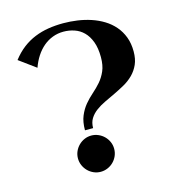

<svg xmlns="http://www.w3.org/2000/svg" viewBox="-108 -804 832 912"><g transform="rotate(-15 308.0 -348.0)"><path d="M293.9 -193.8H253.9Q253.9 -235.4 265.9 -263.9Q277.8 -292.5 296.1 -314.5Q314.5 -336.4 335.4 -354.7Q356.4 -373 374.8 -394Q393.1 -415 405 -442.4Q417 -469.7 417 -509.8Q417 -554.7 405.3 -585.9Q393.6 -617.2 374 -636.5Q354.5 -655.8 328.9 -664.3Q303.2 -672.9 275.9 -672.9Q247.6 -672.9 222.4 -663.3Q197.3 -653.8 176.5 -636.2Q155.8 -618.7 139.6 -594Q123.5 -569.3 112.8 -539.1L30.8 -599.1Q55.7 -631.3 84.2 -653.1Q112.8 -674.8 144.8 -687.7Q176.8 -700.7 211.9 -706.3Q247.1 -711.9 285.2 -711.9Q319.3 -711.9 354 -707Q388.7 -702.1 420.9 -691.4Q453.1 -680.7 481 -663.6Q508.8 -646.5 529.5 -622.6Q550.3 -598.6 562.3 -567.1Q574.2 -535.6 574.2 -496.1Q574.2 -459 562.3 -432.4Q550.3 -405.8 530.5 -386Q510.7 -366.2 485.6 -352.1Q460.4 -337.9 434.1 -325.4Q407.7 -313 382.6 -301Q357.4 -289.1 337.6 -274.4Q317.9 -259.8 305.9 -240.5Q293.9 -221.2 293.9 -193.8ZM365.2 -73.2Q365.2 -55.2 358.2 -38.8Q351.1 -22.5 338.9 -10.3Q326.7 2 310.3 9Q293.9 16.1 275.9 16.1Q257.8 16.1 241.7 9Q225.6 2 213.4 -10.3Q201.2 -22.5 194.1 -38.8Q187 -55.2 187 -73.2Q187 -91.3 194.1 -107.4Q201.2 -123.5 213.4 -135.7Q225.6 -147.9 241.7 -155Q257.8 -162.1 275.9 -162.1Q293.9 -162.1 310.3 -155Q326.7 -147.9 338.9 -135.7Q351.1 -123.5 358.2 -107.4Q365.2 -91.3 365.2 -73.2Z"/></g></svg>

Font: Uncial Antiqua
Style: Regular
Weight: 400
Version: Version 1.000